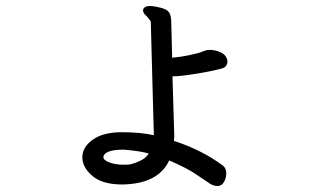

<svg xmlns="http://www.w3.org/2000/svg" viewBox="-20 -565 1040 639"><path d="M404 -17Q417 -17 441.5 -27.5Q466 -38 475 -54Q450 -62 392 -67Q327 -67 324 -42Q324 -32 344 -24.5Q364 -17 387 -17ZM704 54Q691 54 679 46.5Q667 39 634.5 16.5Q602 -6 543 -31Q507 47 387 49Q321 49 287.5 20.5Q254 -8 254 -42Q254 -75 288.5 -100Q323 -125 386 -125Q447 -125 492 -115L482 -487Q482 -498 477 -500Q471 -509 463.5 -515.5Q456 -522 456 -533Q461 -545 478 -545Q492 -545 514 -539.5Q536 -534 543 -523.5Q550 -513 550 -489L553 -373Q579 -375 610.5 -381.5Q642 -388 654.5 -393.5Q667 -399 678 -399Q698 -399 716 -390Q734 -381 737 -362Q737 -342 718 -337Q685 -328 632.5 -319.5Q580 -311 556 -311H554L560 -113L559 -96Q652 -66 723 -13Q733 -4 733 12Q733 27 725.5 40.5Q718 54 704 54Z"/></svg>

Font: LXGW WenKai Medium
Style: Regular
Weight: 500
Designer: LXGW / Fontworks Inc.
Foundry: LXGW / Fontworks Inc.
Version: Version 1.501; October 10, 2024